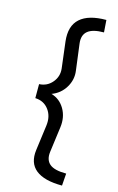

<svg xmlns="http://www.w3.org/2000/svg" viewBox="-139 -804 644 1047"><g transform="rotate(15 182.5 -280.5)"><path d="M325 187Q224 187 176.5 149Q129 111 139 36L158 -107Q165 -160 137.5 -197Q110 -234 61 -236V-315Q106 -317 134.5 -351Q163 -385 158 -429L140 -577Q130 -663 177.5 -705.5Q225 -748 325 -748L330 -679Q267 -679 239 -656Q211 -633 217 -586L236 -438Q243 -388 216 -343.5Q189 -299 140 -281Q189 -267 215.5 -221.5Q242 -176 234 -117L215 26Q209 72 236 95Q263 118 330 118Z"/></g></svg>

Font: Cantarell
Style: Regular
Weight: 400
Designer: Dave Crossland, Nikolaus Waxweiler, Florian Fecher, Jacques Le Bailly, Eben Sorkin, Alexei Vanyashin, Alexios Zavras, Em
Version: Version 0.303